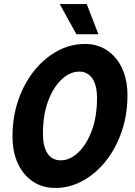

<svg xmlns="http://www.w3.org/2000/svg" viewBox="-20 -920 667 952"><path d="M42 -243Q42 -341 71 -424.5Q100 -508 150 -570Q200 -632 264.5 -667Q329 -702 401 -702Q464 -702 511.5 -670Q559 -638 585.5 -581Q612 -524 612 -448Q612 -350 583 -266.5Q554 -183 504 -120.5Q454 -58 389.5 -23Q325 12 254 12Q191 12 143 -20Q95 -52 68.5 -109.5Q42 -167 42 -243ZM193 -258Q193 -192 216 -158.5Q239 -125 281 -125Q326 -125 367 -163Q408 -201 434.5 -270.5Q461 -340 461 -433Q461 -498 437.5 -531.5Q414 -565 373 -565Q328 -565 286.5 -527Q245 -489 219 -420Q193 -351 193 -258ZM276 -900H410L468 -750H359Z"/></svg>

Font: Radio Canada Condensed
Style: Bold Italic
Weight: 700
Width: 3
Italic angle: -12°
Designer: Charles Daoud, Etienne Aubert Bonn, Alexandre Saumier Demers, Jacques Le Bailly
Foundry: Radio-Canada
Version: Version 2.104; ttfautohint (v1.8.4.7-5d5b);gftools[0.9.28.de